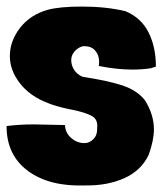

<svg xmlns="http://www.w3.org/2000/svg" viewBox="-24 -544 495 585"><path d="M379 -332Q332 -332 277 -343Q278 -347 278 -356Q278 -377 265 -391Q252 -405 227 -403Q212 -398 202.5 -386.5Q193 -375 193 -361Q193 -345 202 -331Q211 -317 228 -310H227Q302 -299 348 -284Q394 -269 418 -238Q445 -194 445 -150Q445 -117 429 -72Q406 -24 354.5 -1Q303 22 236 21Q127 25 61.5 -23Q-4 -71 -4 -160Q36 -165 78 -165L174 -163Q175 -139 193 -123.5Q211 -108 233 -108Q249 -108 261 -120.5Q273 -133 272 -154Q275 -180 256 -190.5Q237 -201 199 -209L184 -212Q143 -221 122 -230Q67 -251 36.5 -290.5Q6 -330 6 -373Q6 -419 37 -459Q68 -499 121 -514Q157 -524 226 -524Q299 -524 358 -510Q406 -490 428.5 -445.5Q451 -401 451 -341L435 -336Q410 -332 379 -332Z"/></svg>

Font: Londrina Solid Black
Style: Regular
Weight: 900
Designer: Marcelo Magalhaes
Foundry: Marcelo Magalhães
Version: Version 1.002